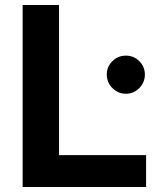

<svg xmlns="http://www.w3.org/2000/svg" viewBox="-20 -750 639 770"><path d="M408.2 -451.2Q408.2 -482.4 430.7 -504.6Q453.1 -526.9 484.9 -526.9Q516.6 -526.9 538.8 -504.6Q561 -482.4 561 -451.2Q561 -419.4 538.6 -396.7Q516.1 -374 484.9 -374Q453.6 -374 430.9 -396.7Q408.2 -419.4 408.2 -451.2ZM70.8 0V-730H216.8V-127.9H565.9V0Z"/></svg>

Font: Nacelle Bold
Style: Regular
Weight: 700
Designer: Sora Sagano
Foundry: Sora Sagano
Version: Version 1.000;FEAKit 1.0